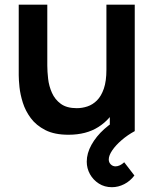

<svg xmlns="http://www.w3.org/2000/svg" viewBox="-20 -560 666 820"><path d="M458 239.5Q426.5 239.5 402.2 224Q378 208.5 364.2 183.8Q350.5 159 350.5 130.5Q350.5 94.5 370.8 58.2Q391 22 425.5 -9Q460 -40 503 -60.5L555.5 0Q525 16.5 499.8 38.2Q474.5 60 459.5 82Q444.5 104 444.5 121Q444.5 133.5 453 142Q461.5 150.5 473.5 150.5Q482 150.5 491.8 146Q501.5 141.5 510.5 133L554 189.5Q536 213.5 510.5 226.5Q485 239.5 458 239.5ZM272.5 15.5Q212.5 15.5 173.5 -4.5Q134.5 -24.5 111.5 -55.5Q88.5 -86.5 77.5 -121.5Q66.5 -156.5 63.2 -187.8Q60 -219 60 -238.5V-540H182V-280Q182 -255 185.5 -223.8Q189 -192.5 201.8 -163.8Q214.5 -135 239.8 -116.5Q265 -98 308 -98Q331 -98 353.5 -105.5Q376 -113 394.2 -131.2Q412.5 -149.5 423.5 -181.5Q434.5 -213.5 434.5 -262.5L506 -232Q506 -163 479.2 -107Q452.5 -51 400.5 -17.8Q348.5 15.5 272.5 15.5ZM449 0V-167.5H434.5V-540H555.5V0Z"/></svg>

Font: Manrope ExtraLight
Style: Bold
Weight: 700
Version: Version 4.504